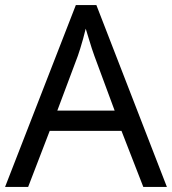

<svg xmlns="http://www.w3.org/2000/svg" viewBox="-20 -737 679 757"><path d="M545 0 459 -221H176L91 0H0L279 -717H360L638 0ZM352 -517Q349 -525 342 -546Q335 -567 328.5 -589.5Q322 -612 318 -624Q313 -604 307.5 -583.5Q302 -563 296.5 -546Q291 -529 287 -517L206 -301H432Z"/></svg>

Font: Noto Sans Balinese
Style: Regular
Weight: 400
Designer: Aditya Bayu, David Williams
Foundry: David Williams
Version: Version 2.003